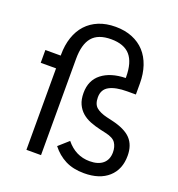

<svg xmlns="http://www.w3.org/2000/svg" viewBox="-137 -864 914 988"><g transform="rotate(20 320.0 -370.0)"><path d="M613 -149Q613 -74 565 -31Q517 12 432 12Q372 12 329 -10Q286 -32 255 -72L309 -120Q361 -56 438 -56Q485 -56 510.5 -78Q536 -100 536 -140Q536 -170 522 -191Q508 -212 466 -221L435 -228Q404 -235 377.5 -245.5Q351 -256 331.5 -273Q312 -290 300.5 -315Q289 -340 289 -376Q289 -445 337 -482.5Q385 -520 467 -522V-527Q467 -607 433.5 -645.5Q400 -684 329 -684Q258 -684 225.5 -645.5Q193 -607 193 -527V0H113V-446H29V-516H113V-521Q113 -573 127.5 -616Q142 -659 169.5 -689Q197 -719 237 -735.5Q277 -752 329 -752Q380 -752 420.5 -735.5Q461 -719 488.5 -689Q516 -659 530.5 -616Q545 -573 545 -521V-460H498Q435 -460 400.5 -441.5Q366 -423 366 -380Q366 -342 386.5 -325Q407 -308 445 -299L475 -292Q549 -275 581 -241Q613 -207 613 -149Z"/></g></svg>

Font: IBM Plex Sans Devanagari
Style: Regular
Weight: 400
Designer: Mike Abbink, Paul van der Laan, Pieter van Rosmalen, Erin McLaughlin
Foundry: Bold Monday
Version: Version 1.1